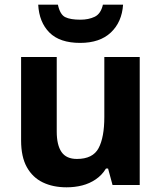

<svg xmlns="http://www.w3.org/2000/svg" viewBox="-20 -789 690 819"><path d="M264 10Q206 10 162.5 -11Q119 -32 94.5 -76Q70 -120 70 -190V-546H222V-228Q222 -170 242.5 -140.5Q263 -111 308 -111Q376 -111 400.5 -157Q425 -203 425 -290V-546H576V0H460L441 -70H432Q415 -42 388.5 -24Q362 -6 330.5 2Q299 10 264 10ZM505 -769Q500 -695 453 -650.5Q406 -606 322 -606Q235 -606 191 -650Q147 -694 143 -769H227Q236 -727 258 -716Q280 -705 323 -705Q358 -705 384 -717.5Q410 -730 419 -769Z"/></svg>

Font: Noto Sans Symbols
Style: Bold
Weight: 700
Version: Version 2.002